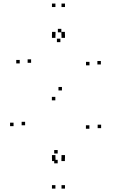

<svg xmlns="http://www.w3.org/2000/svg" viewBox="-20 -918 660 1105"><path d="M299 167.5V147.5H279V167.5ZM354 167.5V147.5H334V167.5ZM354 -5.5V-25.5H334V-5.5ZM299 -5.5V-25.5H279V-5.5ZM354 -877.5V-897.5H334V-877.5ZM299 -877.5V-897.5H279V-877.5ZM299 -700V-720H279V-700ZM354 -700V-720H334V-700ZM353.5 -714.5V-734.5H333.5V-714.5ZM299.5 -714.5V-734.5H279.5V-714.5ZM299.5 9V-11H279.5V9ZM353.5 9V-11H333.5V9ZM333 -732V-752H313V-732ZM93.5 -553V-573H73.5V-553ZM298.5 -340.5V-360.5H278.5V-340.5ZM494.5 -177V-197H474.5V-177ZM312 -34.5V-54.5H292V-34.5ZM124.5 -197V-217H104.5V-197ZM58 -192V-212H38V-192ZM312 22V2H292V22ZM562 -180.5V-200.5H542V-180.5ZM336.5 -397.5V-417.5H316.5V-397.5ZM159 -556.5V-576.5H139V-556.5ZM327.5 -675.5V-695.5H307.5V-675.5ZM495 -542V-562H475V-542ZM560.5 -547V-567H540.5V-547Z"/></svg>

Font: Monaspace Neon Dots Var
Style: Regular
Weight: 400
Designer: Riley Cran and the Lettermatic Team
Version: Version 1.100 (Monaspace Neon Dots)